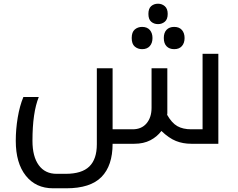

<svg xmlns="http://www.w3.org/2000/svg" viewBox="-20 -775 1282 1035"><path d="M1011 0Q966 0 928.5 -15Q891 -30 850 -69Q827 -38 790.5 -19Q754 0 704 0H587Q587 118 527 179Q467 240 338 240H266Q173 240 119 172Q65 104 65 -16Q65 -78 75.5 -141Q86 -204 106 -252H189Q155 -168 155 -16Q155 69 189 115.5Q223 162 285 162H334Q421 162 461.5 122.5Q502 83 502 3V-407H587V-78H695Q743 -78 770 -110Q797 -142 797 -194V-407H882V-172Q882 -168 882 -164Q882 -160 881 -156Q906 -112 936 -95Q966 -78 1011 -78H1072V-485H1157V0ZM832 -645Q810 -645 795 -658Q780 -671 780 -700Q780 -729 795 -742Q810 -755 832 -755Q853 -755 868.5 -741.5Q884 -728 884 -700Q884 -671 868.5 -658Q853 -645 832 -645ZM746 -510Q723 -510 706.5 -524Q690 -538 690 -570Q690 -602 706.5 -616Q723 -630 746 -630Q773 -630 787.5 -613.5Q802 -597 802 -570Q802 -543 787.5 -526.5Q773 -510 746 -510ZM919 -510Q893 -510 878 -525.5Q863 -541 863 -570Q863 -599 878 -614.5Q893 -630 919 -630Q946 -630 960.5 -613.5Q975 -597 975 -570Q975 -543 960.5 -526.5Q946 -510 919 -510Z"/></svg>

Font: Noto Kufi Arabic
Style: Regular
Weight: 400
Designer: Monotype Design Team, David Williams, Khaled Hosny
Foundry: Google LLC
Version: Version 2.109; ttfautohint (v1.8.4.7-5d5b)